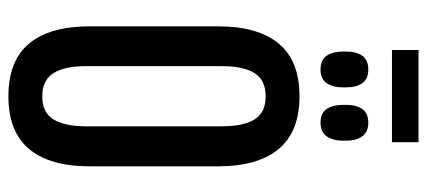

<svg xmlns="http://www.w3.org/2000/svg" viewBox="-286 -672 967 434"><g transform="rotate(90 197.0 -454.5)"><path d="M92.5 -857.5V-917.5H301V-857.5ZM197 9.5Q117 9.5 78 -37.2Q39 -84 39 -174.5V-464Q39 -554.5 78 -601.5Q117 -648.5 197 -648.5Q277 -648.5 316.2 -601.5Q355.5 -554.5 355.5 -464V-174.5Q355.5 -84 316.2 -37.2Q277 9.5 197 9.5ZM197 -67Q234 -67 249.5 -92.5Q265 -118 265 -165.5V-473.5Q265 -521.5 249.5 -546.8Q234 -572 197 -572Q160.5 -572 144.8 -546.8Q129 -521.5 129 -473.5V-165.5Q129 -118 144.8 -92.5Q160.5 -67 197 -67ZM136.5 -696Q115.5 -696 105.8 -709.5Q96 -723 96 -747.5V-753Q96 -777.5 105.8 -790.8Q115.5 -804 136.5 -804Q157.5 -804 167.2 -790.8Q177 -777.5 177 -753V-747.5Q177 -723 167.2 -709.5Q157.5 -696 136.5 -696ZM257 -696Q235.5 -696 226 -709.8Q216.5 -723.5 216.5 -747.5V-753Q216.5 -777 226 -790.5Q235.5 -804 257 -804Q277.5 -804 287.5 -790.5Q297.5 -777 297.5 -753V-747.5Q297.5 -723.5 287.5 -709.8Q277.5 -696 257 -696Z"/></g></svg>

Font: Anek Latin Condensed Medium
Style: Regular
Weight: 500
Width: 3
Designer: Yesha Goshar
Foundry: Ek Type
Version: Version 1.003